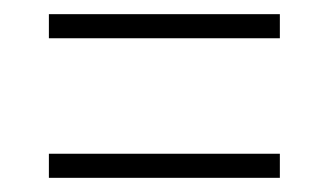

<svg xmlns="http://www.w3.org/2000/svg" viewBox="-20 -493 465 271"><path d="M49 -439H375V-473H49ZM49 -242H375V-276H49Z"/></svg>

Font: Noto Serif Khmer ExtraCondensed ExtraLight
Style: Regular
Weight: 200
Width: 2
Designer: Danh Hong and the Monotype Design Team
Foundry: Monotype Imaging Inc.
Version: Version 2.004